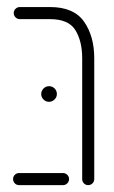

<svg xmlns="http://www.w3.org/2000/svg" viewBox="-20 -539 333 559"><path d="M219.3 -17.8V-369.3Q219.3 -419.3 199.4 -451.3Q179.6 -483.3 125.6 -483.3H37.8Q30.4 -483.3 25.2 -488.5Q20 -493.7 20 -501.1Q20 -508.1 25.2 -513.3Q30.4 -518.5 37.8 -518.5H125.6Q194.8 -518.5 224.6 -476.1Q254.4 -433.7 254.4 -369.3V-17.8Q254.4 -10.4 249.3 -5.2Q244.1 0 236.7 0Q229.3 0 224.3 -5.2Q219.3 -10.4 219.3 -17.8ZM18.1 -17.8Q18.1 -25.2 23.3 -30.2Q28.5 -35.2 35.6 -35.2H163.3Q170.7 -35.2 175.9 -30Q181.1 -24.8 181.1 -17.8Q181.1 -10.4 175.9 -5.2Q170.7 0 163.3 0H35.6Q28.1 0 23.1 -5.2Q18.1 -10.4 18.1 -17.8ZM100 -265.2Q100 -274.4 106.7 -281.3Q113.3 -288.1 122.6 -288.1Q132.2 -288.1 138.9 -281.5Q145.6 -274.8 145.6 -265.2Q145.6 -255.9 138.7 -249.3Q131.9 -242.6 122.6 -242.6Q113.3 -242.6 106.7 -249.3Q100 -255.9 100 -265.2Z"/></svg>

Font: 26F Galaxy Hebrew Light
Style: Regular
Weight: 300
Designer: C₂₉H₂₅N₃O₅
Version: Version 1.000